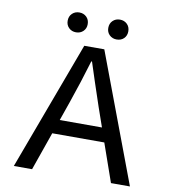

<svg xmlns="http://www.w3.org/2000/svg" viewBox="-95 -976 937 1057"><g transform="rotate(10 373.5 -447.5)"><path d="M321 -719H433L703 0H597L522 -214H231L156 0H54ZM434 -839Q434 -864 450 -879.5Q466 -895 490 -895Q514 -895 530 -879.5Q546 -864 546 -839Q546 -815 530.5 -799.5Q515 -784 490 -784Q466 -784 450 -799.5Q434 -815 434 -839ZM207 -839Q207 -864 223 -879.5Q239 -895 263 -895Q287 -895 303 -879.5Q319 -864 319 -839Q319 -815 303 -799.5Q287 -784 263 -784Q239 -784 223 -799.5Q207 -815 207 -839ZM495 -293 458 -399Q408 -547 378 -641H374Q338 -520 296 -399L259 -293Z"/></g></svg>

Font: Nebula Sans Medium
Style: Regular
Weight: 500
Designer: Paul D. Hunt for Adobe (as Source Sans)
Foundry: Nebula Entertainment & Broadcasting LLC
Version: Version 1.010